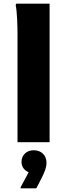

<svg xmlns="http://www.w3.org/2000/svg" viewBox="-20 -780 369 1053"><path d="M76 -594V0H252V-760H69L66 -752C74 -716 76 -634 76 -594ZM137 165 93 247V253H179L209 195C218 176 235 144 235 113C235 69 204 44 165 44C126 44 98 70 98 108C98 141 120 157 137 165Z"/></svg>

Font: Kufam Arabic Latin Roman Bold
Style: Regular
Weight: 700
Designer: Wael Morcos & Artur Schmal
Version: Version 1.200;PS 001.200;hotconv 1.0.88;makeotf.lib2.5.64775